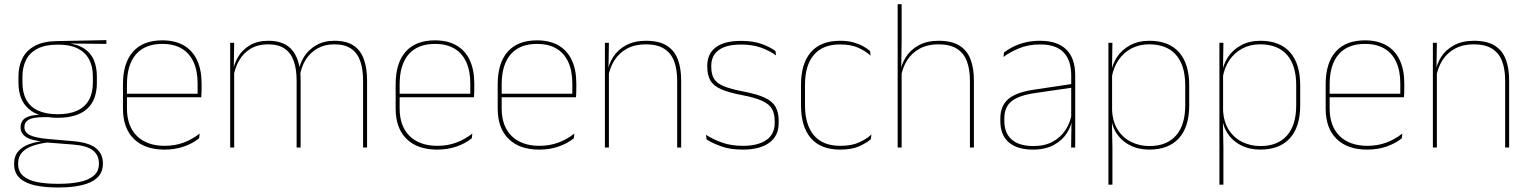

<svg xmlns="http://www.w3.org/2000/svg" viewBox="-20 -684 7089 890"><path d="M248 -138Q160 -138 112.8 -179.5Q65.5 -221 65.5 -302V-329Q65.5 -376.5 83.5 -413Q101.5 -449.5 140.8 -471Q180 -492.5 243.5 -493.5L473 -498V-480.5L286 -482.5L285.5 -485Q340 -479.5 371.2 -458.2Q402.5 -437 415.8 -404Q429 -371 429 -330V-300.5Q429 -219.5 383 -178.8Q337 -138 248 -138ZM245.5 168H254Q308 168 349.5 159.2Q391 150.5 414.8 130.2Q438.5 110 438.5 75.5V73.5Q438.5 35.5 410.8 13.2Q383 -9 318 -14L190.5 -24L207 -24.5Q165 -19.5 132.8 -8.5Q100.5 2.5 82.2 22.5Q64 42.5 64 74V75.5Q64 111 87.2 131.2Q110.5 151.5 151.5 159.8Q192.5 168 245.5 168ZM245.5 185Q186.5 185 141.5 175Q96.5 165 71 141.2Q45.5 117.5 45.5 76.5V74.5Q45.5 39 65 17Q84.5 -5 116.5 -16.2Q148.5 -27.5 186 -30.5L185 -27.5Q127 -32 101.2 -48.5Q75.5 -65 75.5 -93.5V-94Q75.5 -112 84.5 -124.8Q93.5 -137.5 113.8 -144.5Q134 -151.5 166.5 -151.5V-158L222 -141H183.5Q132.5 -140.5 112.8 -129Q93 -117.5 93 -95V-94.5Q93 -71 118 -58Q143 -45 205 -39.5L320.5 -29.5Q393.5 -23 425.2 3.2Q457 29.5 457 72.5V74.5Q457 115 431.2 139.2Q405.5 163.5 359.8 174.2Q314 185 254 185ZM248 -154.5Q301.5 -154.5 337.5 -171Q373.5 -187.5 392 -220.2Q410.5 -253 410.5 -300.5V-330Q410.5 -376.5 392.5 -409.5Q374.5 -442.5 339.2 -459.8Q304 -477 252 -477H247Q189 -477 153 -458Q117 -439 100.5 -405.5Q84 -372 84 -329V-302Q84 -253.5 102.2 -220.8Q120.5 -188 157 -171.2Q193.5 -154.5 248 -154.5Z M742.5 9.5Q651 9.5 600.5 -40.2Q550 -90 550 -180.5V-292.5Q550 -392.5 596.8 -444.8Q643.5 -497 732.5 -497Q791 -497 831.8 -473.5Q872.5 -450 893.5 -405.2Q914.5 -360.5 914.5 -296.5V-279.5Q914.5 -268.5 914.2 -257.5Q914 -246.5 913 -233H896Q896 -250.5 896 -266.5Q896 -282.5 896 -296Q896 -355.5 877.2 -396.5Q858.5 -437.5 822 -459Q785.5 -480.5 732.5 -480.5Q652.5 -480.5 610.5 -432.5Q568.5 -384.5 568.5 -292.5V-243.5V-239.5V-181Q568.5 -140 580.2 -108Q592 -76 614.5 -53.8Q637 -31.5 669.5 -19.8Q702 -8 743 -8Q790.5 -8 830.5 -22.8Q870.5 -37.5 905.5 -65L903 -43Q873.5 -19 832.5 -4.8Q791.5 9.5 742.5 9.5ZM558.5 -233V-249.5H906.5V-233Z M1663 0V-310Q1663 -363 1650 -400.5Q1637 -438 1607.8 -458.2Q1578.5 -478.5 1529.5 -478.5Q1485 -478.5 1451.2 -459.2Q1417.5 -440 1396.8 -406.8Q1376 -373.5 1370 -331.5L1359.5 -351.5H1364.5Q1369 -389 1390 -421.8Q1411 -454.5 1446.5 -474.8Q1482 -495 1530.5 -495Q1586 -495 1619 -472.8Q1652 -450.5 1666.8 -409.2Q1681.5 -368 1681.5 -311V0ZM1047 0V-485.5H1065.5L1063.5 -357.5H1065.5V0ZM1355 0V-309.5Q1355 -362.5 1342 -400.2Q1329 -438 1300 -458.2Q1271 -478.5 1222.5 -478.5Q1176.5 -478.5 1142.8 -458.8Q1109 -439 1088.8 -404.2Q1068.5 -369.5 1062 -325L1051.5 -344H1058.5Q1063 -385 1083 -419.2Q1103 -453.5 1138.5 -474.2Q1174 -495 1223.5 -495Q1290 -495 1325.8 -460.8Q1361.5 -426.5 1371 -358Q1372.5 -346.5 1373 -336Q1373.5 -325.5 1373.5 -314V0Z M2006.5 9.5Q1915 9.5 1864.5 -40.2Q1814 -90 1814 -180.5V-292.5Q1814 -392.5 1860.8 -444.8Q1907.5 -497 1996.5 -497Q2055 -497 2095.8 -473.5Q2136.5 -450 2157.5 -405.2Q2178.5 -360.5 2178.5 -296.5V-279.5Q2178.5 -268.5 2178.2 -257.5Q2178 -246.5 2177 -233H2160Q2160 -250.5 2160 -266.5Q2160 -282.5 2160 -296Q2160 -355.5 2141.2 -396.5Q2122.5 -437.5 2086 -459Q2049.5 -480.5 1996.5 -480.5Q1916.5 -480.5 1874.5 -432.5Q1832.5 -384.5 1832.5 -292.5V-243.5V-239.5V-181Q1832.5 -140 1844.2 -108Q1856 -76 1878.5 -53.8Q1901 -31.5 1933.5 -19.8Q1966 -8 2007 -8Q2054.5 -8 2094.5 -22.8Q2134.5 -37.5 2169.5 -65L2167 -43Q2137.5 -19 2096.5 -4.8Q2055.5 9.5 2006.5 9.5ZM1822.5 -233V-249.5H2170.5V-233Z M2479.5 9.5Q2388 9.5 2337.5 -40.2Q2287 -90 2287 -180.5V-292.5Q2287 -392.5 2333.8 -444.8Q2380.5 -497 2469.5 -497Q2528 -497 2568.8 -473.5Q2609.5 -450 2630.5 -405.2Q2651.5 -360.5 2651.5 -296.5V-279.5Q2651.5 -268.5 2651.2 -257.5Q2651 -246.5 2650 -233H2633Q2633 -250.5 2633 -266.5Q2633 -282.5 2633 -296Q2633 -355.5 2614.2 -396.5Q2595.5 -437.5 2559 -459Q2522.5 -480.5 2469.5 -480.5Q2389.5 -480.5 2347.5 -432.5Q2305.5 -384.5 2305.5 -292.5V-243.5V-239.5V-181Q2305.5 -140 2317.2 -108Q2329 -76 2351.5 -53.8Q2374 -31.5 2406.5 -19.8Q2439 -8 2480 -8Q2527.5 -8 2567.5 -22.8Q2607.5 -37.5 2642.5 -65L2640 -43Q2610.5 -19 2569.5 -4.8Q2528.5 9.5 2479.5 9.5ZM2295.5 -233V-249.5H2643.5V-233Z M3119 0V-310Q3119 -363 3104.8 -400.5Q3090.5 -438 3058.5 -458.2Q3026.5 -478.5 2973 -478.5Q2923.5 -478.5 2886.8 -458.8Q2850 -439 2828 -404.2Q2806 -369.5 2799 -325L2790 -344H2795.5Q2800 -385 2821.8 -419.2Q2843.5 -453.5 2882 -474.2Q2920.5 -495 2974 -495Q3034.5 -495 3070.2 -472.8Q3106 -450.5 3121.8 -409.2Q3137.5 -368 3137.5 -311V0ZM2784 0V-485.5H2802.5L2800.5 -358.5H2802.5V0Z M3423.5 9.5Q3365 9.5 3323.2 -5.5Q3281.5 -20.5 3255.5 -37.5L3252.5 -59Q3287.5 -37 3328.8 -22.5Q3370 -8 3424.5 -8Q3493 -8 3532 -34.8Q3571 -61.5 3571 -113.5V-123.5Q3571 -157 3558.5 -179Q3546 -201 3513.5 -216.2Q3481 -231.5 3420.5 -243Q3359 -254.5 3323.5 -270Q3288 -285.5 3273.2 -310.5Q3258.5 -335.5 3258.5 -374.5V-379.5Q3258.5 -434.5 3297.8 -464.5Q3337 -494.5 3415.5 -494.5Q3471.5 -494.5 3511.2 -480Q3551 -465.5 3574.5 -447.5L3577.5 -427Q3547 -449 3507.8 -463.2Q3468.5 -477.5 3415 -477.5Q3368 -477.5 3337.5 -465.8Q3307 -454 3292 -432Q3277 -410 3277 -379.5V-374.5Q3277 -339.5 3290.2 -318.2Q3303.5 -297 3336 -284Q3368.5 -271 3425 -260Q3489 -248 3524.8 -231.2Q3560.5 -214.5 3575 -188.8Q3589.5 -163 3589.5 -124.5V-113.5Q3589.5 -54 3545.8 -22.2Q3502 9.5 3423.5 9.5Z M3874.5 9.5Q3784.5 9.5 3738.8 -43.5Q3693 -96.5 3693 -196V-290.5Q3693 -389.5 3738.8 -442.2Q3784.5 -495 3874.5 -495Q3909.5 -495 3936 -487.5Q3962.5 -480 3981.8 -469.2Q4001 -458.5 4013 -447.5L4015.5 -426Q3992.5 -447.5 3958.2 -462.8Q3924 -478 3874 -478Q3794 -478 3752.8 -429.8Q3711.5 -381.5 3711.5 -290.5V-196.5Q3711.5 -105.5 3752.8 -56.8Q3794 -8 3875.5 -8Q3927.5 -8 3962 -23.8Q3996.5 -39.5 4019.5 -60.5L4016.5 -38.5Q3997 -21.5 3962.8 -6Q3928.5 9.5 3874.5 9.5Z M4476 0V-310Q4476 -363 4461.8 -400.5Q4447.5 -438 4415.5 -458.2Q4383.5 -478.5 4330 -478.5Q4280 -478.5 4243.5 -458.8Q4207 -439 4185 -404.5Q4163 -370 4156 -325.5L4145 -344H4152.5Q4157 -385 4178.8 -419.2Q4200.5 -453.5 4238.8 -474.2Q4277 -495 4331 -495Q4391.5 -495 4427.2 -472.8Q4463 -450.5 4478.8 -409.2Q4494.5 -368 4494.5 -311V0ZM4141 0V-664.5H4159.5V-495.5L4157.5 -357L4159.5 -354V0Z M4945 0 4947 -128 4945.5 -131.5V-292V-334.5Q4945.5 -404.5 4910.2 -441.2Q4875 -478 4801.5 -478Q4747 -478 4704 -460.2Q4661 -442.5 4631.5 -420L4634 -441Q4649.5 -453 4673.2 -465.5Q4697 -478 4729.2 -486.5Q4761.5 -495 4801.5 -495Q4843 -495 4873.5 -484.2Q4904 -473.5 4924.2 -453Q4944.5 -432.5 4954.2 -402.8Q4964 -373 4964 -335V0ZM4768 9.5Q4695.5 9.5 4656.2 -24.2Q4617 -58 4617 -123V-134.5Q4617 -192.5 4653 -224.2Q4689 -256 4773.5 -268.5L4954.5 -295.5L4955 -278.5L4777 -252.5Q4702 -241.5 4668.8 -214.5Q4635.5 -187.5 4635.5 -135.5V-124Q4635.5 -66.5 4670.2 -36.8Q4705 -7 4770.5 -7Q4822.5 -7 4859.8 -27.2Q4897 -47.5 4919.5 -82.2Q4942 -117 4948.5 -160.5L4958 -142H4952Q4948 -102.5 4926 -67.8Q4904 -33 4864.5 -11.8Q4825 9.5 4768 9.5Z M5307 9.5Q5257 9.5 5217.2 -11Q5177.5 -31.5 5154 -68.5Q5130.5 -105.5 5130 -155.5H5124L5135 -172Q5138 -117.5 5162.2 -80.8Q5186.5 -44 5224.8 -25.5Q5263 -7 5308 -7Q5388 -7 5431 -55.5Q5474 -104 5474 -196V-288.5Q5474 -381 5431.2 -429.8Q5388.5 -478.5 5306.5 -478.5Q5260.5 -478.5 5224 -459Q5187.5 -439.5 5164 -404.5Q5140.5 -369.5 5133 -323L5124 -341.5H5129.5Q5134.5 -384 5157.2 -418.8Q5180 -453.5 5218.5 -474.2Q5257 -495 5308.5 -495Q5398 -495 5445.2 -441.8Q5492.5 -388.5 5492.5 -288.5V-196Q5492.5 -96 5444.8 -43.2Q5397 9.5 5307 9.5ZM5118 172V-485.5H5136.5L5134.5 -356L5135 -346.5V-138L5134 -130.5L5136.5 0V172Z M5821.5 9.5Q5771.5 9.5 5731.8 -11Q5692 -31.5 5668.5 -68.5Q5645 -105.5 5644.5 -155.5H5638.5L5649.5 -172Q5652.5 -117.5 5676.8 -80.8Q5701 -44 5739.2 -25.5Q5777.5 -7 5822.5 -7Q5902.5 -7 5945.5 -55.5Q5988.5 -104 5988.5 -196V-288.5Q5988.5 -381 5945.8 -429.8Q5903 -478.5 5821 -478.5Q5775 -478.5 5738.5 -459Q5702 -439.5 5678.5 -404.5Q5655 -369.5 5647.5 -323L5638.5 -341.5H5644Q5649 -384 5671.8 -418.8Q5694.5 -453.5 5733 -474.2Q5771.5 -495 5823 -495Q5912.5 -495 5959.8 -441.8Q6007 -388.5 6007 -288.5V-196Q6007 -96 5959.2 -43.2Q5911.5 9.5 5821.5 9.5ZM5632.5 172V-485.5H5651L5649 -356L5649.5 -346.5V-138L5648.5 -130.5L5651 0V172Z M6317.5 9.5Q6226 9.5 6175.5 -40.2Q6125 -90 6125 -180.5V-292.5Q6125 -392.5 6171.8 -444.8Q6218.5 -497 6307.5 -497Q6366 -497 6406.8 -473.5Q6447.5 -450 6468.5 -405.2Q6489.5 -360.5 6489.5 -296.5V-279.5Q6489.5 -268.5 6489.2 -257.5Q6489 -246.5 6488 -233H6471Q6471 -250.5 6471 -266.5Q6471 -282.5 6471 -296Q6471 -355.5 6452.2 -396.5Q6433.5 -437.5 6397 -459Q6360.5 -480.5 6307.5 -480.5Q6227.5 -480.5 6185.5 -432.5Q6143.5 -384.5 6143.5 -292.5V-243.5V-239.5V-181Q6143.5 -140 6155.2 -108Q6167 -76 6189.5 -53.8Q6212 -31.5 6244.5 -19.8Q6277 -8 6318 -8Q6365.5 -8 6405.5 -22.8Q6445.5 -37.5 6480.5 -65L6478 -43Q6448.5 -19 6407.5 -4.8Q6366.5 9.5 6317.5 9.5ZM6133.5 -233V-249.5H6481.5V-233Z M6957 0V-310Q6957 -363 6942.8 -400.5Q6928.5 -438 6896.5 -458.2Q6864.5 -478.5 6811 -478.5Q6761.5 -478.5 6724.8 -458.8Q6688 -439 6666 -404.2Q6644 -369.5 6637 -325L6628 -344H6633.5Q6638 -385 6659.8 -419.2Q6681.5 -453.5 6720 -474.2Q6758.5 -495 6812 -495Q6872.5 -495 6908.2 -472.8Q6944 -450.5 6959.8 -409.2Q6975.5 -368 6975.5 -311V0ZM6622 0V-485.5H6640.5L6638.5 -358.5H6640.5V0Z"/></svg>

Font: Anek Tamil Medium Thin
Style: Regular
Weight: 250
Version: Version 1.003